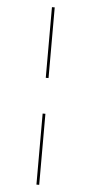

<svg xmlns="http://www.w3.org/2000/svg" viewBox="-60 -836 460 969"><g transform="rotate(5 170.0 -351.5)"><path d="M177 -443H163V-801H177ZM177 98H163V-262H177Z"/></g></svg>

Font: Fira Sans Compressed Hair
Style: Regular
Weight: 100
Width: 1
Designer: bBox Type GmbH & Carrois Corporate GbR & Edenspiekermann AG
Foundry: bBox Type GmbH & Carrois Corporate GbR & Edenspiekermann AG
Version: Version 4.301